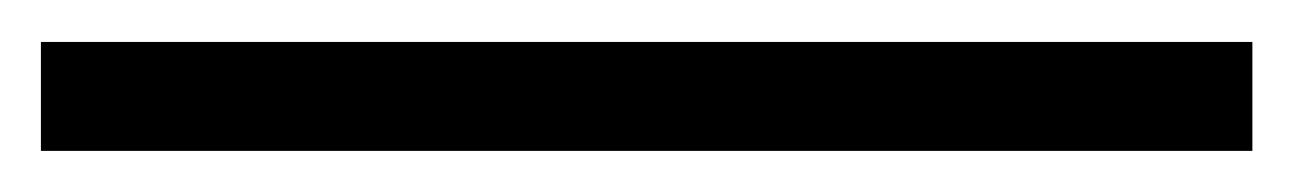

<svg xmlns="http://www.w3.org/2000/svg" viewBox="-22 60 621 92"><path d="M-2.4 80.1H578.1V132.3H-2.4Z"/></svg>

Font: Habibi
Style: Regular
Weight: 400
Designer: Magnus Gaarde
Foundry: Magnus Gaarde
Version: Version 1.001